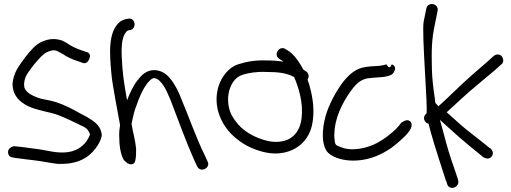

<svg xmlns="http://www.w3.org/2000/svg" viewBox="-20 -761 2488 934"><path d="M475 -106C471 -143 447 -165 420 -181C410 -188 397 -196 382 -203C368 -210 353 -219 336 -228C303 -245 267 -262 227 -271L179 -281C157 -287 127 -300 115 -312C103 -324 97 -331 97 -352C98 -361 99 -372 104 -385C108 -396 123 -419 148 -450C173 -480 192 -499 204 -505C224 -515 240 -520 258 -513L284 -499C305 -484 332 -472 360 -463L380 -456C398 -447 412 -463 416 -480C420 -490 418 -505 398 -509L377 -516C364 -521 352 -525 342 -530C322 -539 306 -553 282 -564H281C243 -577 209 -571 176 -554C154 -543 131 -519 104 -484C77 -449 60 -422 53 -404C46 -386 42 -369 41 -354C41 -295 77 -264 118 -244C163 -223 215 -218 261 -202C303 -186 351 -162 390 -143C406 -133 411 -126 418 -107C402 -64 367 -29 311 -21C257 -13 206 -31 154 -37C124 -40 95 -46 66 -48L48 -50C47 -50 34 -46 30 -42C16 -32 17 -14 25 -3C29 1 34 4 42 5L59 8C87 11 117 16 148 19C183 23 223 32 260 36H261C352 40 408 10 445 -39C457 -55 473 -81 475 -104Z M612 -614C647 -621 639 -677 604 -670C592 -668 580 -666 566 -657C502 -608 514 -493 522 -401C526 -352 552 -220 564 -153C561 -135 559 -114 560 -97C560 -54 566 -12 582 17C587 22 610 50 632 33C644 24 642 -38 642 -38C639 -75 627 -116 620 -158C620 -159 621 -161 621 -165L627 -191C630 -205 633 -218 638 -232C657 -286 681 -350 718 -377C722 -379 725 -381 731 -381C750 -378 763 -363 777 -342C787 -326 798 -303 809 -276C843 -187 886 -69 924 16L939 48C955 82 1006 56 990 25L975 -8C935 -88 896 -200 860 -285C849 -314 836 -338 824 -357C803 -388 779 -417 733 -420H732C690 -420 668 -395 648 -369C627 -343 612 -308 598 -273C582 -366 576 -402 572 -488C570 -531 573 -570 586 -594C594 -608 596 -609 605 -614Z M1080 -139C1108 -100 1153 -64 1200 -43C1241 -25 1300 -6 1359 -18C1439 -34 1493 -92 1502 -178C1511 -240 1497 -306 1483 -354L1476 -373C1483 -384 1485 -401 1471 -412L1455 -423C1452 -430 1448 -436 1444 -443C1429 -469 1405 -501 1379 -516L1369 -522C1341 -542 1308 -497 1337 -476L1349 -468C1352 -467 1354 -465 1358 -461C1333 -465 1304 -467 1275 -467C1223 -469 1177 -461 1138 -448C1092 -433 1058 -388 1043 -341C1019 -262 1044 -188 1080 -139ZM1157 -396C1188 -407 1231 -413 1274 -411C1332 -411 1376 -406 1411 -386C1434 -332 1456 -260 1447 -185C1437 -104 1382 -58 1288 -74C1219 -89 1158 -125 1125 -173C1114 -188 1105 -202 1099 -219C1073 -296 1103 -378 1157 -396Z M1608 -81C1605 -94 1606 -111 1608 -132C1616 -210 1660 -286 1700 -336C1720 -360 1739 -374 1768 -380C1778 -381 1789 -382 1798 -383C1816 -385 1846 -385 1863 -390C1870 -393 1892 -394 1899 -417C1906 -430 1900 -443 1886 -448C1878 -429 1871 -429 1860 -448C1848 -445 1845 -443 1828 -441C1804 -439 1783 -439 1758 -435C1713 -429 1683 -402 1656 -371C1623 -331 1588 -268 1570 -216C1552 -163 1537 -76 1569 -26C1590 2 1639 18 1686 20C1778 24 1857 -17 1907 -60C1932 -81 1965 -109 1978 -135C1983 -146 1988 -167 1968 -175C1954 -181 1931 -163 1931 -163C1919 -144 1895 -122 1871 -103C1855 -90 1835 -77 1813 -65C1771 -42 1693 -22 1639 -45C1615 -53 1610 -56 1608 -78Z M2054 -208C2032 -192 2045 -162 2065 -159C2068 -148 2072 -133 2075 -120C2095 -46 2132 63 2150 120H2151L2155 134C2165 169 2217 151 2209 117L2205 103C2202 92 2191 63 2175 15C2159 -33 2145 -85 2130 -142L2120 -178C2134 -165 2151 -150 2172 -131C2197 -108 2228 -81 2263 -52C2298 -23 2319 -7 2323 -3V-2C2329 3 2355 22 2372 0C2383 -14 2376 -29 2367 -38L2358 -44C2352 -50 2332 -65 2298 -92C2263 -119 2234 -142 2210 -164C2187 -185 2170 -200 2153 -215C2173 -232 2197 -256 2225 -281C2271 -324 2345 -383 2390 -422L2418 -447C2425 -452 2428 -458 2428 -466C2428 -479 2420 -496 2402 -496C2394 -496 2387 -493 2382 -489L2352 -462C2332 -444 2306 -422 2275 -395C2219 -346 2163 -289 2113 -244C2108 -249 2103 -255 2098 -260C2097 -268 2096 -277 2095 -284C2087 -337 2082 -384 2081 -423C2079 -515 2079 -567 2096 -645L2109 -709C2115 -744 2062 -755 2054 -720L2041 -656C2030 -602 2064 -216 2054 -208Z"/></svg>

Font: Stray Cat
Style: Bd
Weight: 700
Version: Version 1.0